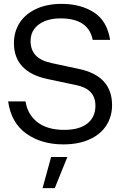

<svg xmlns="http://www.w3.org/2000/svg" viewBox="-20 -735 638 992"><path d="M549 -529H459Q437 -640 293 -640Q223 -640 180.5 -608.5Q138 -577 138 -523Q138 -478 164 -449.5Q190 -421 247 -409L387 -379Q559 -343 559 -192Q559 -133 529.5 -87Q500 -41 443 -15Q386 11 307 11Q194 11 116 -44.5Q38 -100 22 -211H112Q122 -144 173 -104Q224 -64 312 -64Q390 -64 431.5 -97Q473 -130 473 -189Q473 -275 375 -295L224 -327Q139 -345 95.5 -391.5Q52 -438 52 -512Q52 -571 81.5 -617Q111 -663 167 -689Q223 -715 298 -715Q396 -715 464.5 -671.5Q533 -628 549 -529ZM244 76H328L263 237H200Z"/></svg>

Font: CBA Beacon Sans
Style: Regular
Weight: 400
Designer: Wei Huang
Foundry: Wei Huang
Version: Version 1.002